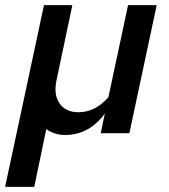

<svg xmlns="http://www.w3.org/2000/svg" viewBox="-38 -521 662 751"><path d="M-18 210 134 -501H245L183 -207Q171 -151 195 -116.5Q219 -82 269 -82Q335 -82 386 -141L463 -501H575L468 0H356L372 -77Q311 7 216 7Q194 7 175.5 0.5Q157 -6 143 -16L96 210Z"/></svg>

Font: Red Hat Text Medium
Style: Italic
Weight: 500
Italic angle: -12°
Designer: Pentagram, MCKL
Foundry: Pentagram, MCKL
Version: Version 1.023; ttfautohint (v1.8.3)